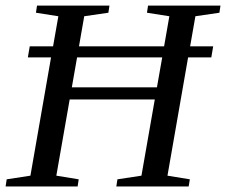

<svg xmlns="http://www.w3.org/2000/svg" viewBox="-31 -675 818 695"><path d="M-10.7 0 -6.8 -25.9 79.1 -39.1 153.8 -467.3H69.8L76.7 -507.3H161.1L180.2 -616.2L99.1 -628.9L103 -654.8H365.2L361.3 -628.9L273.9 -616.2L254.9 -507.3H563L582 -616.2L501 -628.9L504.9 -654.8H767.1L763.2 -628.9L676.3 -616.2L657.2 -507.3H740.7L733.9 -467.3H649.9L575.2 -39.1L656.2 -25.9L651.9 0H390.1L394 -25.9L481 -39.1L529.3 -314.9H221.2L172.9 -39.1L253.9 -25.9L250 0ZM537.1 -358.9 556.2 -467.3H248L229 -358.9Z"/></svg>

Font: Liberation Serif
Style: Italic
Weight: 400
Italic angle: -16.333°
Designer: Steve Matteson
Foundry: Ascender Corporation
Version: Version 2.1.5